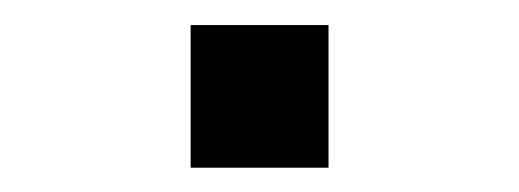

<svg xmlns="http://www.w3.org/2000/svg" viewBox="-20 -430 416 154"><path d="M132.9 -295.5V-409.9H243.5V-295.5Z"/></svg>

Font: Archivo SemiBold SemiExpanded
Style: Regular
Weight: 600
Width: 6
Version: Version 2.001